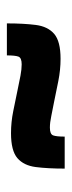

<svg xmlns="http://www.w3.org/2000/svg" viewBox="155 -583 208 558"><g transform="rotate(-90 259.0 -304.0)"><path d="M48 -220Q48 -269 52.5 -304Q57 -339 78.5 -357.5Q100 -376 151 -376Q183 -376 215 -369.5Q247 -363 276 -357Q299 -352 318 -348.5Q337 -345 351 -345Q370 -345 373.5 -354.5Q377 -364 377 -388H470Q470 -339 465.5 -304Q461 -269 439.5 -250.5Q418 -232 367 -232Q335 -232 302.5 -238.5Q270 -245 241 -251Q219 -255 200.5 -259Q182 -263 167 -263Q148 -263 144.5 -253.5Q141 -244 141 -220Z"/></g></svg>

Font: Saira Expanded ExtraBold
Style: Regular
Weight: 800
Width: 7
Designer: Hector Gatti with collaboration of the Omnibus-Type team
Foundry: Omnibus-Type
Version: Version 1.101